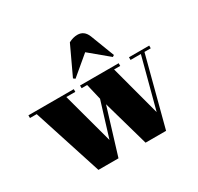

<svg xmlns="http://www.w3.org/2000/svg" viewBox="-156 -924 1146 1111"><g transform="rotate(-30 417.0 -369.0)"><path d="M352 -458V-476H610V-458H569L659 -121L748 -458H679V-476H814V-458H772L652 0H515L428 -307L334 0H200L52 -458H7V-476H310V-458H250L342 -118L414 -352L389 -458ZM337 -532 426 -722Q456 -738 485 -738Q530 -738 549 -690L610 -531L599 -524L474 -628L349 -523Z"/></g></svg>

Font: Abril Fatface
Style: Regular
Weight: 400
Designer: Veronika Burian, Jos Scaglione
Foundry: TypeTogether
Version: Version 1.001